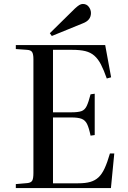

<svg xmlns="http://www.w3.org/2000/svg" viewBox="-20 -951 649 971"><path d="M60 0V-20L118 -25Q137 -27 143 -37.5Q149 -48 149 -76V-652Q149 -677 142.5 -687.5Q136 -698 116 -699L60 -703V-723H512L542 -560L520 -554Q505 -597 490.5 -625Q476 -653 457 -669.5Q438 -686 411.5 -692.5Q385 -699 345 -699H248V-383H341Q375 -383 392 -389Q409 -395 418.5 -415Q428 -435 438 -474L459 -477V-268L438 -265Q430 -304 420.5 -323.5Q411 -343 393 -350Q375 -357 341 -357H248V-24H375Q412 -24 436.5 -31Q461 -38 478.5 -54.5Q496 -71 509.5 -100.5Q523 -130 536 -175H558L541 0ZM242 -769 232 -783 359 -908Q372 -920 381 -925.5Q390 -931 399 -931Q418 -931 429 -916.5Q440 -902 440 -885Q440 -867 430 -854Q420 -841 399 -833Z"/></svg>

Font: Literata 60pt
Style: Regular
Weight: 400
Designer: Latin by Veronika Burian and Jose Scaglione. Greek by Irene Vlachou. Cyrillic by Vera Evstafieva.
Foundry: TypeTogether
Version: Version 3.002